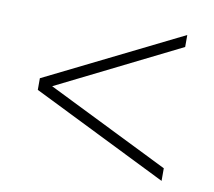

<svg xmlns="http://www.w3.org/2000/svg" viewBox="-57 -576 633 569"><g transform="rotate(10 259.0 -291.5)"><path d="M463 -72 55 -274V-309L463 -511V-475L95 -292L463 -110Z"/></g></svg>

Font: Georama Extended ExtraLight
Style: Regular
Weight: 200
Width: 7
Designer: Jean-Baptiste Levee
Foundry: Production Type
Version: Version 1.000